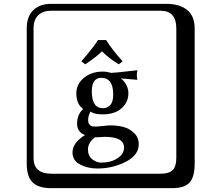

<svg xmlns="http://www.w3.org/2000/svg" viewBox="-20 -774 1140 1006"><path d="M536.1 -564Q565.9 -515.6 622.6 -452.6L602.1 -437Q546.4 -471.7 514.2 -505.4Q486.3 -476.6 426.8 -437L406.2 -452.6Q469.7 -525.4 493.2 -564ZM652.8 -286.1Q652.8 -238.3 616.9 -206.5Q581.1 -174.8 518.1 -174.8Q478 -174.8 460 -186L454.1 -189Q441.9 -168.9 441.9 -144Q441.9 -128.9 449.5 -120.8Q457 -112.8 464.1 -111.8Q471.2 -110.8 484.9 -110.8L506.8 -112.8Q541 -116.7 554.2 -117.2Q593.3 -117.2 625.2 -109.1Q657.2 -101.1 682.1 -77.6Q707 -54.2 707 -18.1Q707 39.1 638.4 74Q569.8 108.9 490.2 108.9Q440.4 108.9 400.1 88.4Q359.9 67.9 359.9 23.9Q359.9 -24.9 425.8 -66.9Q407.7 -71.8 395.8 -86.9Q383.8 -102.1 383.8 -125Q383.8 -173.8 415 -202.1L411.1 -207Q380.4 -231 379.9 -285.2Q379.9 -333 419.4 -366Q459 -398.9 519 -398.9Q540 -398.9 563 -392.1Q595.2 -394 640.6 -399.4Q686 -404.8 696.8 -405.8L700.2 -403.8Q697.3 -394 696.8 -379.9Q696.8 -367.7 700.2 -357.9L696.8 -356Q695.3 -356 612.8 -363.3Q630.9 -350.1 641.8 -328.9Q652.8 -307.6 652.8 -286.1ZM573.2 -278.8Q573.2 -365.7 511.2 -366.2Q461.4 -366.2 460.9 -295.9Q460.9 -207 520 -207Q543 -207 558.1 -223.9Q573.2 -240.7 573.2 -278.8ZM249 -717.8Q204.1 -717.8 179.9 -693.8Q155.8 -669.9 155.8 -625V53.2Q155.8 136.2 249 136.2H820.8Q865.7 136.2 884.8 117.2Q903.8 98.1 903.8 53.2V-625Q903.8 -717.8 820.8 -717.8ZM1000 84Q1000 152.8 973.4 182.4Q946.8 211.9 880.9 211.9H249Q181.2 211.9 150.6 181.4Q120.1 150.9 120.1 84V-625Q120.1 -687 154.1 -720.5Q188 -753.9 249 -753.9H851.1Q920.9 -753.9 960.4 -721.9Q1000 -689.9 1000 -625ZM476.6 -54.2Q440.9 -25.9 440.9 8.8Q440.9 43 463.4 60.5Q485.8 78.1 511.2 78.1Q560.1 78.1 595 55.7Q629.9 33.2 629.9 -1Q629.9 -57.1 527.8 -57.1Q524.4 -57.1 506.6 -55.7Q488.8 -54.2 476.6 -54.2ZM477.5 -54.7H478Q478 -55.2 477.5 -54.7Z"/></svg>

Font: Linux Biolinum Keyboard
Style: Regular
Weight: 700
Designer: Philipp H. Poll
Foundry: Philipp H. Poll
Version: Version 0.6.1 ; ttfautohint (v0.9)